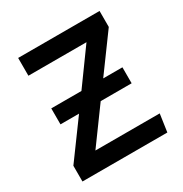

<svg xmlns="http://www.w3.org/2000/svg" viewBox="-130 -627 692 727"><g transform="rotate(-30 216.0 -263.5)"><path d="M126 -77.1H407.2L396 0H24.9V-68.8L142.1 -229H61V-298.8H192.9L301.8 -449.2H47.9V-526.9H403.8V-457L288.1 -298.8H372.1V-229H236.8Z"/></g></svg>

Font: FiraGO
Style: Regular
Weight: 400
Designer: bBox Type
Foundry: bBox Type GmbH
Version: Version 1.001;PS 001.001;hotconv 1.0.88;makeotf.lib2.5.64775